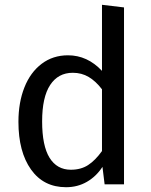

<svg xmlns="http://www.w3.org/2000/svg" viewBox="-20 -770 630 802"><path d="M498 -739V0H417L408 -73Q382 -33 343 -10.5Q304 12 256 12Q162 12 109.5 -62Q57 -136 57 -261Q57 -342 82 -405Q107 -468 154 -503.5Q201 -539 264 -539Q345 -539 406 -474V-750ZM406 -139V-397Q380 -431 350.5 -448.5Q321 -466 284 -466Q223 -466 189.5 -415Q156 -364 156 -263Q156 -161 187 -111Q218 -61 276 -61Q318 -61 348 -80.5Q378 -100 406 -139Z"/></svg>

Font: Fira Sans
Style: Regular
Weight: 400
Designer: bBox Type GmbH & Carrois Corporate GbR & Edenspiekermann AG
Foundry: bBox Type GmbH & Carrois Corporate GbR & Edenspiekermann AG
Version: Version 4.301